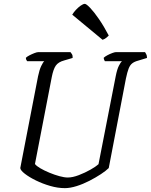

<svg xmlns="http://www.w3.org/2000/svg" viewBox="-20 -974 781 994"><path d="M316 0Q279 0 239.5 -11.5Q200 -23 165.5 -40Q131 -57 108.5 -74.5Q86 -92 85 -104L177 -579Q184 -613 193.5 -632.5Q203 -652 209 -657H121Q119 -659 116.5 -663.5Q114 -668 114 -675Q120 -681 132.5 -687.5Q145 -694 158 -699Q171 -704 177 -704H345Q348 -701 352.5 -693.5Q357 -686 356 -674L312 -661Q282 -653 269 -634.5Q256 -616 248 -575L161 -125Q168 -115 188.5 -103Q209 -91 235.5 -80Q262 -69 287.5 -62Q313 -55 331 -55Q356 -55 388.5 -67.5Q421 -80 449 -96Q477 -112 490 -124L579 -579Q586 -615 595.5 -633.5Q605 -652 611 -657H523Q522 -659 519.5 -664Q517 -669 517 -675Q523 -681 536 -688Q549 -695 561.5 -699.5Q574 -704 579 -704H731Q733 -700 737 -693.5Q741 -687 741 -674L695 -660Q676 -655 664.5 -646Q653 -637 646 -619Q639 -601 632 -568L543 -104Q529 -90 502.5 -72.5Q476 -55 443 -38Q410 -21 376.5 -10.5Q343 0 316 0ZM511 -768 354 -898Q361 -910 373 -923Q385 -936 398 -945Q411 -954 419 -954Q427 -954 447 -933Q467 -912 492.5 -875Q518 -838 543 -790Q539 -786 531 -779Q523 -772 511 -768Z"/></svg>

Font: Texturina Extralight
Style: Italic
Weight: 200
Italic angle: -11°
Designer: Guillermo Torres Carreño
Foundry: Omnibus-Type
Version: Version 1.002; ttfautohint (v1.8.3)